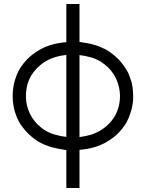

<svg xmlns="http://www.w3.org/2000/svg" viewBox="-20 -727 725 954"><path d="M615.2 -368.2Q621.1 -356.4 625 -343.8Q629.9 -331.1 633.8 -318.4Q639.6 -293.9 640.6 -273.4Q641.6 -252 641.6 -250Q641.6 -243.2 641.6 -235.4Q640.6 -228.5 640.6 -221.7Q637.7 -194.3 628.9 -168Q621.1 -142.6 608.4 -118.2Q590.8 -88.9 567.4 -65.4Q543.9 -42 514.6 -24.4Q482.4 -4.9 447.3 4.9Q412.1 14.6 375 17.6Q375 39.1 375 60.5Q375 81.1 375 102.5Q375 117.2 375 132.8Q375 147.5 375 162.1Q375 173.8 375 184.6Q375 196.3 375 207Q373 207 371.1 207Q369.1 207 367.2 207Q361.3 207 355.5 207Q350.6 207 344.7 207Q340.8 207 336.9 207Q333 207 329.1 207Q324.2 207 319.3 207Q314.5 207 309.6 207Q309.6 206.1 309.6 204.1Q309.6 202.1 309.6 200.2Q309.6 178.7 309.6 157.2Q309.6 135.7 309.6 114.3Q309.6 99.6 309.6 85Q309.6 70.3 309.6 54.7Q309.6 45.9 309.6 36.1Q309.6 27.3 309.6 18.6Q272.5 13.7 238.3 4.9Q204.1 -4.9 171.9 -22.5Q145.5 -39.1 123 -60.5Q101.6 -81.1 83 -107.4Q44.9 -168.9 43 -243.2Q43 -247.1 43 -250Q43 -320.3 76.2 -381.8Q93.8 -411.1 117.2 -434.6Q140.6 -458 169.9 -475.6Q202.1 -495.1 237.3 -504.9Q272.5 -514.6 309.6 -517.6Q309.6 -539.1 309.6 -560.5Q309.6 -581.1 309.6 -602.5Q309.6 -617.2 309.6 -632.8Q309.6 -647.5 309.6 -662.1Q309.6 -673.8 309.6 -684.6Q309.6 -696.3 309.6 -707Q311.5 -707 313.5 -707Q315.4 -707 317.4 -707Q323.2 -707 329.1 -707Q334 -707 339.8 -707Q343.8 -707 347.7 -707Q351.6 -707 355.5 -707Q360.4 -707 365.2 -707Q370.1 -707 375 -707Q375 -706.1 375 -704.1Q375 -702.1 375 -700.2Q375 -678.7 375 -657.2Q375 -635.7 375 -614.3Q375 -599.6 375 -585Q375 -570.3 375 -554.7Q375 -545.9 375 -536.1Q375 -527.3 375 -518.6Q396.5 -515.6 418 -511.7Q438.5 -507.8 459 -501Q473.6 -496.1 488.3 -489.3Q502 -483.4 515.6 -475.6Q544.9 -456.1 568.4 -432.6Q591.8 -408.2 609.4 -377.9Q611.3 -376 612.3 -373Q613.3 -371.1 615.2 -368.2ZM309.6 -454.1Q296.9 -452.1 283.2 -450.2Q270.5 -447.3 257.8 -444.3Q248 -441.4 238.3 -437.5Q229.5 -433.6 219.7 -429.7Q199.2 -418.9 183.6 -406.2Q168.9 -393.6 166 -390.6Q166 -390.6 166 -390.6Q166 -390.6 166 -390.6Q157.2 -381.8 149.4 -372.1Q141.6 -362.3 134.8 -351.6Q128.9 -340.8 124 -330.1Q120.1 -319.3 116.2 -307.6Q105.5 -265.6 110.4 -222.7Q116.2 -180.7 138.7 -143.6Q151.4 -124 168 -107.4Q184.6 -91.8 204.1 -79.1Q228.5 -64.5 254.9 -57.6Q281.2 -49.8 309.6 -46.9Q309.6 -70.3 309.6 -93.8Q309.6 -117.2 309.6 -141.6Q309.6 -176.8 309.6 -212.9Q309.6 -248 309.6 -283.2Q309.6 -315.4 309.6 -347.7Q309.6 -379.9 309.6 -412.1Q309.6 -422.9 309.6 -433.6Q309.6 -443.4 309.6 -454.1ZM375 -45.9Q403.3 -49.8 428.7 -56.6Q455.1 -64.5 479.5 -79.1Q502 -92.8 519.5 -110.4Q537.1 -127.9 550.8 -150.4Q577.1 -198.2 576.2 -253.9Q574.2 -309.6 545.9 -356.4Q533.2 -376 516.6 -392.6Q500 -408.2 480.5 -420.9Q456.1 -435.5 429.7 -442.4Q403.3 -450.2 375 -453.1Q375 -429.7 375 -406.2Q375 -382.8 375 -358.4Q375 -323.2 375 -287.1Q375 -252 375 -216.8Q375 -184.6 375 -152.3Q375 -120.1 375 -87.9Q375 -77.1 375 -65.4Q375 -53.7 375 -45.9Z"/></svg>

Font: LeFont
Style: Light
Weight: 300
Designer: Leryon MEDIA
Version: Version 1.0